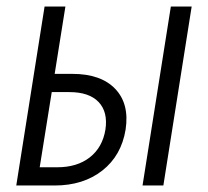

<svg xmlns="http://www.w3.org/2000/svg" viewBox="-20 -570 640 590"><path d="M30 0 117 -550H181L148 -343H202Q290 -343 334 -297Q378 -251 366 -172Q353 -92 294.5 -46Q236 0 148 0ZM418 0 505 -550H569L482 0ZM102 -56H156Q217 -56 256 -86.5Q295 -117 304 -172Q312 -226 283 -256.5Q254 -287 193 -287H139Z"/></svg>

Font: NKDuy Mono ExtraLight
Style: Italic
Weight: 200
Italic angle: -9°
Monospace: yes
Designer: NKDuy
Foundry: NKDuy
Version: Version 2.251; ttfautohint (v1.8.4.7-5d5b)